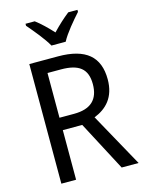

<svg xmlns="http://www.w3.org/2000/svg" viewBox="-137 -1025 837 1107"><g transform="rotate(-15 281.5 -472.0)"><path d="M239 -784H324C347 -829 402 -893 437 -932V-944H382C347 -916 316 -888 281 -851C249 -886 213 -921 182 -944H127V-932C163 -890 215 -828 239 -784ZM259 -714H88V0H176V-296H292L448 0H549L372 -320C446 -349 502 -405 502 -512C502 -647 425 -714 259 -714ZM256 -637C362 -637 412 -600 412 -508C412 -417 364 -370 263 -370H176V-637Z"/></g></svg>

Font: Noto Sans Thai Looped SemiCondensed
Style: Regular
Weight: 400
Width: 4
Designer: Sasikarn Vongin, Ben Mitchell
Foundry: The Fontpad Ltd
Version: Version 1.001